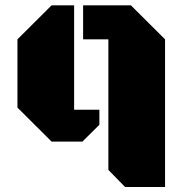

<svg xmlns="http://www.w3.org/2000/svg" viewBox="-20 -539 699 731"><path d="M456.1 172.9 392.6 107.9V-389.2H296.4V-518.6H478.5L608.4 -389.2V172.9ZM262.2 -121.1H358.4V-64L293.9 0H176.3L46.4 -129.4V-389.2L176.3 -518.6H262.2Z"/></svg>

Font: Black Ops One [rus by aLiNcE]
Style: Regular
Weight: 400
Designer: James Grieshaber
Foundry: James Grieshaber
Version: Version 1.002;May 25, 2024;FontCreator 13.0.0.2680 64-bit